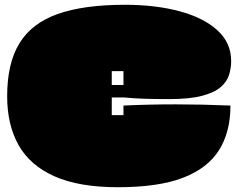

<svg xmlns="http://www.w3.org/2000/svg" viewBox="-20 -750 999 804"><path d="M474 34Q311 34 208.5 -11.5Q106 -57 58 -142Q10 -227 10 -347Q10 -485 61.5 -569Q113 -653 222 -691.5Q331 -730 503 -730Q631 -730 731.5 -703Q832 -676 890 -623.5Q948 -571 948 -494Q948 -466 939.5 -437.5Q931 -409 905 -386Q879 -363 827 -349Q775 -335 688 -335Q630 -335 583.5 -336.5Q537 -338 498 -342H448V-268H497V-308Q709 -318 945 -308Q945 -197 897 -121Q849 -45 746 -5.5Q643 34 474 34ZM448 -394H497V-452H448Z"/></svg>

Font: Oi
Style: Regular
Weight: 400
Designer: Kostas Bartsokas, Mohamad Dakak
Foundry: Foundry5
Version: Version 4.000